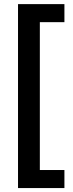

<svg xmlns="http://www.w3.org/2000/svg" viewBox="-20 -742 360 946"><path d="M176.3 -632.8V95.7H297.4V184.6H68.8V-721.7H297.4V-632.8Z"/></svg>

Font: Lycee Sans SemiBold
Style: Regular
Weight: 600
Designer: Justin Alvin
Foundry: Alkove Design
Version: Version 1.030